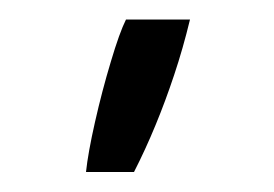

<svg xmlns="http://www.w3.org/2000/svg" viewBox="-20 -108 274 192"><path d="M66 64Q68 45 75 14Q82 -17 90.8 -46.2Q99.5 -75.5 106 -88.5H170Q163 -59.5 154.2 -33.2Q145.5 -7 135.5 17.2Q125.5 41.5 114 64Z"/></svg>

Font: Russolo 10pt ExtraLight
Style: Regular
Weight: 200
Designer: Micah Stupak-Hahn
Version: Version 1.000